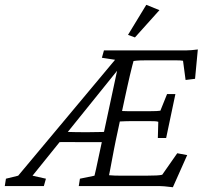

<svg xmlns="http://www.w3.org/2000/svg" viewBox="-70 -786 863 811"><path d="M660.2 4.9Q636.7 2 624.5 1Q612.3 0 605.5 0Q598.6 0 589.8 0H262.7L267.6 -31.2L329.1 -43.9Q331.1 -52.7 335.9 -72.8Q340.8 -92.8 350.6 -141.6L430.7 -515.6L465.8 -538.1L67.4 -43.9L124 -31.2L115.2 0H-49.8L-44.9 -31.2L6.8 -43.9L439.5 -561.5L443.4 -529.3L360.4 -542L369.1 -573.2H691.4Q708 -573.2 718.3 -573.2Q728.5 -573.2 739.3 -574.2Q750 -575.2 765.6 -577.1L753.9 -453.1L713.9 -448.2L703.1 -529.3Q699.2 -530.3 690.4 -530.8Q681.6 -531.2 670.9 -531.2H550.8Q538.1 -531.2 522.9 -530.8Q507.8 -530.3 494.1 -528.3Q493.2 -526.4 488.8 -508.8Q484.4 -491.2 478.5 -466.8Q472.7 -442.4 467.3 -417.5Q461.9 -392.6 458 -375L418.9 -192.4Q416 -178.7 411.6 -155.8Q407.2 -132.8 402.8 -109.4Q398.4 -85.9 395 -67.9Q391.6 -49.8 390.6 -45.9Q406.2 -44.9 414.1 -44.4Q421.9 -43.9 443.4 -43.9H544.9Q573.2 -43.9 590.8 -44.9Q608.4 -45.9 615.2 -47.9L678.7 -138.7L720.7 -130.9ZM163.1 -184.6 180.7 -230.5Q190.4 -229.5 207.5 -229Q224.6 -228.5 247.1 -228Q269.5 -227.5 293.9 -227.5Q334 -227.5 361.3 -228.5Q388.7 -229.5 399.4 -230.5L390.6 -183.6Q388.7 -185.5 368.2 -185.5Q347.7 -185.5 284.2 -185.5Q245.1 -185.5 216.3 -186Q187.5 -186.5 163.1 -184.6ZM596.7 -203.1 598.6 -271.5Q593.8 -273.4 584 -273.9Q574.2 -274.4 559.6 -274.4H484.4Q472.7 -274.4 459.5 -273.9Q446.3 -273.4 425.8 -272.5L435.5 -317.4Q455.1 -316.4 468.3 -316.4Q481.4 -316.4 492.2 -316.4H566.4Q581.1 -316.4 590.8 -316.9Q600.6 -317.4 607.4 -318.4L635.7 -388.7H670.9L631.8 -203.1ZM500 -627.9 470.7 -638.7 547.9 -765.6 603.5 -743.2Z"/></svg>

Font: Crimson Pro ExtraLight
Style: Italic
Weight: 250
Italic angle: -12°
Designer: Jacques Le Bailly
Foundry: Baron von Fonthausen
Version: Version 1.003